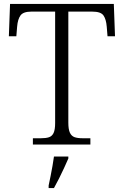

<svg xmlns="http://www.w3.org/2000/svg" viewBox="-20 -734 630 975"><path d="M147 0V-32H189Q213 -32 228.5 -37Q244 -42 252 -58.5Q260 -75 260 -109V-675H139Q98 -675 84 -655.5Q70 -636 67 -599L63 -550H25L31 -714H558L564 -550H526L522 -599Q519 -636 505.5 -655.5Q492 -675 449 -675H327V-111Q327 -77 335 -60Q343 -43 358.5 -37.5Q374 -32 398 -32H439V0ZM227 208Q232 185 237 159.5Q242 134 246.5 109Q251 84 254 61H327V71Q318 92 305.5 119Q293 146 279.5 173Q266 200 254 221H227Z"/></svg>

Font: Noto Serif Thai Light
Style: Regular
Weight: 300
Version: Version 2.001